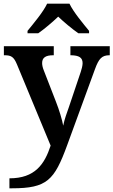

<svg xmlns="http://www.w3.org/2000/svg" viewBox="-20 -786 614 1039"><path d="M129 -619V-606H187C219 -628 265 -667 295 -696C325 -667 372 -628 404 -606H462V-619C431 -657 377 -721 356 -766H235C214 -721 160 -657 129 -619ZM31 179V233H45C235 233 274 189 343 1L494 -412C515 -470 532 -486 570 -487H574V-536H361V-487H365C407 -486 427 -475 427 -444C427 -432 422 -411 417 -397L353 -207C342 -176 329 -141 322 -106C317 -136 300 -192 283 -235L217 -405C211 -420 208 -433 208 -445C208 -474 227 -487 268 -487H271V-536H1V-487H5C41 -487 55 -478 72 -437L254 2C221 103 169 179 31 179Z"/></svg>

Font: Noto Serif Gurmukhi SemiBold
Style: Regular
Weight: 600
Designer: Vaibhav Singh and the Monotype Design Team
Foundry: Monotype Imaging Inc.
Version: Version 2.004